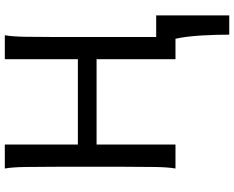

<svg xmlns="http://www.w3.org/2000/svg" viewBox="-108 -645 978 802"><g transform="rotate(-90 381.0 -244.0)"><path d="M717.8 -80.6V224.6H637.2Q637.2 201.7 636.5 172.4Q635.7 143.1 634 112.5Q632.3 82 628.9 52.7Q625.5 23.4 620.1 0H534.7V-329.6H178.2V0H78.1Q83.5 -29.3 84.5 -84.7Q85.4 -140.1 85.4 -212.4V-500.5Q85.4 -572.8 84.5 -628.2Q83.5 -683.6 78.1 -712.9H178.2V-407.7H534.7V-712.9H634.8Q629.4 -683.6 628.4 -628.2Q627.4 -572.8 627.4 -500.5V-80.6Z"/></g></svg>

Font: Andika FrenchTight
Style: Regular
Weight: 400
Designer: Victor Gaultney, Annie Olsen, Julie Remington, Don Collingsworth, Eric Hays, Becca Hirsbrunner
Foundry: SIL International
Version: Version 5.000 ; Dig1 Dig4Opn Dig7 LnSpcTght